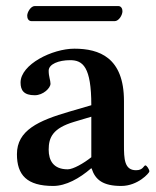

<svg xmlns="http://www.w3.org/2000/svg" viewBox="-20 -605 516 635"><path d="M281 -48H283C295 -10 321 10 381 10C436 10 474 -33 474 -38C474 -45 465 -58 461 -58C455 -58 454 -42 430 -42C391 -42 390 -80 390 -126V-271C390 -415 308 -444 226 -444C153 -444 48 -392 48 -332C48 -306 59 -290 95 -290C123 -290 147 -314 147 -328C147 -340 141 -351 141 -371C141 -393 174 -406 212 -406C254 -406 282 -384 282 -257L210 -236C107 -206 36 -174 36 -95C36 -26 69 10 156 10C198 10 243 -15 281 -48ZM282 -85C257 -65 222 -45 204 -45C156 -45 141 -75 141 -110C141 -151 155 -181 225 -202L282 -219ZM359 -535C373 -535 385 -555 385 -568C385 -576 381 -585 371 -585H95C82 -585 70 -565 70 -553C70 -544 74 -535 85 -535Z"/></svg>

Font: Libertinus Serif Semibold
Style: Regular
Weight: 600
Designer: Philipp H. Poll, Khaled Hosny
Foundry: Caleb Maclennan
Version: Version 7.050;RELEASE